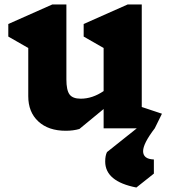

<svg xmlns="http://www.w3.org/2000/svg" viewBox="-20 -572 758 856"><path d="M618 102Q618 119 629.5 128.5Q641 138 666 139V202L588 264Q449 237 449 148Q449 122 457 106L590 0H442V-86L334 3Q307 11 273 11Q196 11 151 -30.5Q106 -72 106 -143V-358L17 -409V-465L213 -552H276V-218Q276 -170 290 -151Q304 -132 340 -132Q392 -132 442 -166V-358L353 -409V-465L549 -552H612V-95L702 -65L670 0Q618 68 618 102Z"/></svg>

Font: Inknut Antiqua
Style: Bold
Weight: 700
Designer: Claus Eggers Sørensen
Foundry: Claus Eggers Sørensen
Version: Version 1.003; ttfautohint (v1.8.2) -l 8 -r 50 -G 200 -x 14 